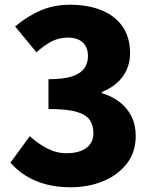

<svg xmlns="http://www.w3.org/2000/svg" viewBox="-20 -778 649 812"><path d="M279 14Q220 14 172.5 1Q125 -12 88 -35.5Q51 -59 24 -90L106 -202Q140 -171 179 -150.5Q218 -130 261 -130Q296 -130 321.5 -139.5Q347 -149 361 -168Q375 -187 375 -215Q375 -247 360 -270Q345 -293 304 -305Q263 -317 185 -317V-443Q249 -443 285 -455Q321 -467 336.5 -489Q352 -511 352 -540Q352 -578 330 -598.5Q308 -619 267 -619Q230 -619 199 -603Q168 -587 134 -557L44 -666Q96 -710 152.5 -734Q209 -758 275 -758Q352 -758 409.5 -734.5Q467 -711 498.5 -665.5Q530 -620 530 -553Q530 -498 500 -455.5Q470 -413 411 -389V-384Q452 -372 484.5 -347.5Q517 -323 535.5 -287Q554 -251 554 -203Q554 -134 516 -85.5Q478 -37 415.5 -11.5Q353 14 279 14Z"/></svg>

Font: Noto Sans KR Thin Black
Style: Regular
Weight: 900
Version: Version 2.004-H2;hotconv 1.0.118;makeotfexe 2.5.65603